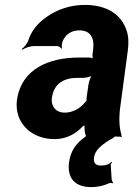

<svg xmlns="http://www.w3.org/2000/svg" viewBox="-20 -558 546 784"><path d="M392 118C370 118 361 107 364 86C366 69 375 54 390 41C403 29 419 18 441 6C443 4 452 -2 451 -4L446 -2C447 0 460 0 462 0H470C472 0 475 2 476 3L478 1C477 0 475 -2 475 -4C475 -5 477 -7 477 -7L475 -10C466 -43 465 -80 472 -128L502 -352C506 -383 505 -410 497 -433C475 -501 414 -538 326 -538C267 -538 212 -519 169 -488C139 -467 110 -436 97 -397C93 -382 79 -365 69 -358L72 -355C81 -362 104 -370 119 -370H212C220 -370 228 -364 230 -359L233 -361C231 -366 233 -383 236 -390C248 -419 273 -434 304 -434C349 -434 367 -404 360 -353L358 -338C357 -331 358 -318 361 -314L363 -317C360 -321 349 -323 343 -323H302C183 -323 67 -279 49 -148C46 -125 49 -104 55 -85C74 -30 128 10 203 10C251 10 288 -11 316 -40C320 -43 327 -49 329 -53L325 -54C323 -51 324 -44 325 -40C325 -28 326 -18 329 -8C330 -6 332 0 334 1V-3C332 -3 328 0 326 2C293 26 269 55 262 104C253 170 287 206 352 206C382 206 407 199 426 190C430 188 437 189 440 191L442 187C439 185 436 178 436 174L432 114C432 111 437 107 438 105L434 103C427 114 408 118 392 118ZM192 -159C200 -218 243 -240 295 -240H320C332 -240 355 -246 363 -253L359 -256C351 -249 343 -225 341 -211L334 -162C334 -159 332 -145 334 -143L336 -146C334 -148 327 -141 325 -138C307 -115 277 -98 243 -98C210 -98 187 -122 192 -159Z"/></svg>

Font: Asimov
Style: EdgeNarIt
Weight: 500
Designer: Google
Version: Version 2.000980: 2014